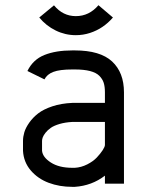

<svg xmlns="http://www.w3.org/2000/svg" viewBox="-20 -706 565 738"><path d="M271.5 -570.8Q230.5 -570.8 193.8 -588.9Q157.2 -606.9 130.9 -638.7L187.5 -685.5Q221.7 -644 271.5 -644Q322.8 -644 358.4 -686L414.1 -638.7Q396 -617.7 374 -602.8Q352.1 -587.9 325.7 -579.3Q299.3 -570.8 271.5 -570.8ZM68.4 -164.6Q68.4 -180.2 73.5 -197.5Q78.6 -214.8 92.5 -234.6Q106.4 -254.4 127 -270.3Q147.5 -286.1 181.4 -297.4Q215.3 -308.6 257.8 -310.5H383.3V-351.1Q383.3 -372.6 378.7 -387.5Q374 -402.3 361.8 -414.6Q349.6 -426.8 326.2 -432.9Q302.7 -439 267.6 -439H257.8Q209.5 -439 185.1 -429.7Q160.6 -420.4 150.9 -400.9L85.4 -433.1Q106.9 -477.1 150.6 -494.6Q194.3 -512.2 257.8 -512.2H267.6Q365.2 -512.2 410.9 -469.7Q456.5 -427.2 456.5 -351.1V0H383.3V-30.8Q333 7.8 267.6 12.2H257.8Q208.5 12.2 167 -3.4Q125.5 -19 98.1 -51Q70.8 -83 68.4 -126.5ZM267.6 -61Q292.5 -62.5 315.4 -74.2Q338.4 -85.9 352.3 -100.8Q366.2 -115.7 374.8 -128.9Q383.3 -142.1 383.3 -148.9V-237.3H257.8Q230.5 -235.8 209 -229.5Q187.5 -223.1 175.3 -214.6Q163.1 -206.1 155 -195.8Q147 -185.5 144.3 -178Q141.6 -170.4 141.6 -164.6V-126.5Q144 -101.6 175.5 -81.3Q207 -61 257.8 -61Z"/></svg>

Font: Anka/Coder Condensed
Style: Regular
Weight: 400
Width: 4
Monospace: yes
Version: Version 1.100